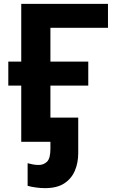

<svg xmlns="http://www.w3.org/2000/svg" viewBox="-20 -734 599 994"><path d="M539 -714V-590H241V-415H437V-291H241V0H90V-291H23V-415H90V-714ZM213 240Q190 240 165 236.5Q140 233 123 228V111Q138 115 151.5 117.5Q165 120 181 120Q206 120 223.5 103Q241 86 241 37V0H231V-125H385V59Q385 109 367.5 150Q350 191 312.5 215.5Q275 240 213 240Z"/></svg>

Font: Noto IKEA Arabic
Style: Bold
Weight: 700
Designer: Monotype Design Team
Foundry: Monotype Imaging Inc.
Version: Version 1.200